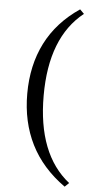

<svg xmlns="http://www.w3.org/2000/svg" viewBox="-62 -791 521 1012"><g transform="rotate(5 198.5 -285.0)"><path d="M320 -754 342 -732Q168 -594 168 -285Q168 25 342 163L320 184Q199 98 140 -20Q81 -138 81 -287Q81 -438 140.5 -555.5Q200 -673 320 -754Z"/></g></svg>

Font: Tiro Tamil
Style: Italic
Weight: 400
Italic angle: -11°
Designer: Tamil: Fernando Mello & Fiona Ross, assisted by Kaja Sojewska. Latin: John Hudson with Paul Hanslow, assisted by Kaja So
Foundry: Tiro Typeworks Ltd.
Version: Version 1.52